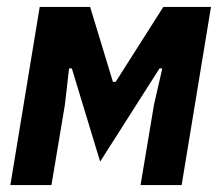

<svg xmlns="http://www.w3.org/2000/svg" viewBox="-20 -536 640 556"><path d="M95 -516H241L307 -299H315L453 -516H591L506 0H387L426 -233L450 -338H442L270 -68L188 -338H180L168 -233L129 0H10Z"/></svg>

Font: iA Writer Mono V
Style: Regular
Weight: 400
Italic angle: -9.5°
Designer: Mike Abbink, Paul van der Laan, Pieter van Rosmalen
Foundry: Bold Monday
Version: Version 2.000